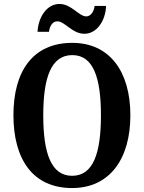

<svg xmlns="http://www.w3.org/2000/svg" viewBox="-20 -942 728 972"><path d="M407 -771C469 -771 514 -835 517 -912H459C456 -885 440 -859 417 -859C379 -859 342 -922 281 -922C218 -922 174 -857 170 -781H228C231 -808 245 -834 270 -834C309 -834 345 -771 407 -771ZM345 10C535 10 640 -137 640 -358C640 -580 535 -725 346 -725C145 -725 48 -580 48 -359C48 -137 145 10 345 10ZM345 -52C239 -52 199 -166 199 -358C199 -550 239 -663 346 -663C452 -663 491 -550 491 -358C491 -166 452 -52 345 -52Z"/></svg>

Font: Noto Serif Tamil Condensed
Style: Bold
Weight: 700
Width: 3
Designer: Indian Type Foundry, Tom Grace, and the Monotype Design Team
Foundry: Monotype Imaging Inc.
Version: Version 2.004